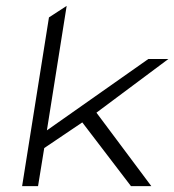

<svg xmlns="http://www.w3.org/2000/svg" viewBox="-20 -651 591 651"><path d="M55 -20H109L130 -149L259 -236L424 -20H493L307 -269L551 -451H483L139 -209L206 -631L146 -592Z"/></svg>

Font: Charger Sport
Style: ExLitExtObl
Weight: 200
Designer: Jasper
Foundry: Cannot Into Space Fonts
Version: Version 1.1